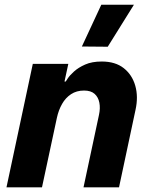

<svg xmlns="http://www.w3.org/2000/svg" viewBox="-20 -804 646 824"><path d="M160.2 0H7.8L120.8 -530H273.2L256.8 -454.2H262.2Q262.2 -454.2 270.6 -467.2Q279 -480.2 297.6 -497.1Q316.2 -514 345.4 -527Q374.6 -540 416.6 -540Q475 -540 511.1 -511.5Q547.2 -483 560.6 -435.9Q574 -388.8 561.6 -332.6L490.8 0H338.4L404.8 -311Q411 -339.8 406.4 -363.4Q401.8 -387 386 -401.2Q370.2 -415.4 340.6 -415.4Q308.6 -415.4 284.9 -399.8Q261.2 -384.2 246.2 -357.6Q231.2 -331 224.2 -298.6ZM554.8 -783.8 442.4 -603.4 331.4 -604.4 414.8 -783.8Z"/></svg>

Font: Be Vietnam Pro Variable Thin
Style: Italic
Weight: 100
Italic angle: -12°
Designer: Lam Bao, Tony Le, Vietanh Nguyen
Foundry: Yellow Type Foundry
Version: Version 1.002